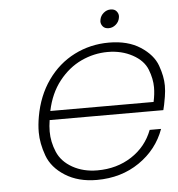

<svg xmlns="http://www.w3.org/2000/svg" viewBox="-51 -733 730 789"><g transform="rotate(-5 314.5 -338.5)"><path d="M420 -609Q404 -609 396 -618.5Q388 -628 388 -639Q388 -643 389 -647Q392 -663 405 -674Q418 -685 434 -685Q450 -685 458 -675.5Q466 -666 466 -655Q466 -651 465 -647Q462 -631 449 -620Q436 -609 420 -609ZM625 -308Q619 -272 614 -254H145Q141 -229 141 -207Q141 -164 158.5 -122.5Q176 -81 220.5 -56Q265 -31 323 -31Q403 -31 464 -70.5Q525 -110 551 -178H598Q568 -95 493 -43.5Q418 8 317 8Q241 8 187 -26Q133 -60 114.5 -111Q96 -162 96 -208Q96 -238 102 -272Q117 -357 161.5 -420Q206 -483 272 -516.5Q338 -550 415 -550Q493 -550 544.5 -516.5Q596 -483 612.5 -437.5Q629 -392 629 -354Q629 -332 625 -308ZM577 -291Q584 -323 584 -351Q584 -386 569 -424.5Q554 -463 509 -487.5Q464 -512 407 -512Q350 -512 297.5 -487.5Q245 -463 205.5 -413Q166 -363 151 -291Z"/></g></svg>

Font: Fz Poppins ExtLt
Style: Italic
Weight: 200
Italic angle: -10°
Designer: Ninad Kale (Devanagari), Jonny Pinhorn (Latin)
Foundry: Indian Type Foundry
Version: Vit hóa bi Vntype.Com & FontZin.Com